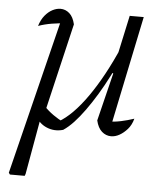

<svg xmlns="http://www.w3.org/2000/svg" viewBox="-50 -535 675 777"><g transform="rotate(5 287.0 -147.0)"><path d="M133 -95Q152 -74 174.5 -58.5Q197 -43 214 -35H196Q252 -67 311 -151Q370 -235 424 -359L436 -332Q414 -284 392 -240.5Q370 -197 347.5 -160Q325 -123 303 -92.5Q281 -62 260 -39.5Q239 -17 218 -3Q183 7 151 -6.5Q119 -20 106 -50ZM352 -53 400 -248 395 -250 446 -486H503L407 -24L393 -52Q422 -53 448 -58.5Q474 -64 501 -73Q494 -47 479 -30Q464 -13 447 -3.5Q430 6 413 6Q392 6 375.5 -8.5Q359 -23 352 -53ZM79 196H19L14 189L175 -460L200 -434Q165 -432 135 -427Q105 -422 80 -413Q88 -439 102 -456Q116 -473 132.5 -481.5Q149 -490 165 -490Q185 -490 201 -476Q217 -462 224 -432L135 -54H125L82 188Z"/></g></svg>

Font: Piazzolla 8pt ExtraLight
Style: Italic
Weight: 250
Italic angle: -11.3°
Designer: Juan Pablo del Peral
Foundry: Huerta Tipografica
Version: Version 2.001